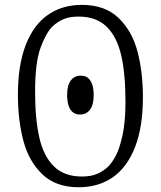

<svg xmlns="http://www.w3.org/2000/svg" viewBox="-20 -759 660 788"><path d="M124 -383.5Q124 -501.5 146.2 -562.5Q168.5 -623.5 194.5 -649.5Q214 -668.5 239.5 -679.8Q265 -691 302.5 -691Q375 -691 417.5 -649.5Q460 -608 477.5 -531.5Q495 -455 495 -342Q495 -259.5 482.8 -203.8Q470.5 -148 455.2 -119.8Q440 -91.5 424.5 -76Q405 -57 379.5 -45.8Q354 -34.5 316.5 -34.5Q244 -34.5 201.5 -76Q159 -117.5 141.5 -194Q124 -270.5 124 -383.5ZM364.5 -368Q364.5 -390 359.8 -408Q355 -426 343.2 -437.2Q331.5 -448.5 311.5 -448.5Q285.5 -448.5 270.5 -428.5Q255.5 -408.5 255.5 -369.5Q255.5 -347.5 260.2 -329.5Q265 -311.5 276.8 -300.2Q288.5 -289 308.5 -289Q334.5 -289 349.5 -309Q364.5 -329 364.5 -368ZM566.5 -360.5Q566.5 -464 544 -548.5Q521.5 -633 465.8 -686Q410 -739 316.5 -739Q235.5 -739 176.5 -698Q117.5 -657 85.5 -574.2Q53.5 -491.5 53.5 -369Q53.5 -265.5 76 -181Q98.5 -96.5 154 -43.5Q209.5 9.5 303 9.5Q384 9.5 443 -31.5Q502 -72.5 534.2 -155.2Q566.5 -238 566.5 -360.5Z"/></svg>

Font: Monaspace Argon Var
Style: Regular
Weight: 400
Designer: Riley Cran and the Lettermatic Team
Version: Version 1.000 (Monaspace Argon Var)